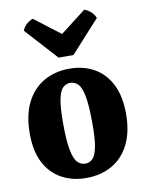

<svg xmlns="http://www.w3.org/2000/svg" viewBox="-91 -887 735 965"><g transform="rotate(-10 276.0 -404.5)"><path d="M271 13Q200 13 145 -17.5Q90 -48 59.5 -107.5Q29 -167 29 -255Q29 -349 61 -413Q93 -477 150 -510Q207 -543 281 -543Q353 -543 407.5 -512Q462 -481 492.5 -420.5Q523 -360 523 -271Q523 -178 491 -114.5Q459 -51 402 -19Q345 13 271 13ZM279 -59Q300 -59 315.5 -74Q331 -89 339.5 -129.5Q348 -170 348 -247Q348 -341 339 -389.5Q330 -438 313 -455Q296 -472 273 -472Q252 -472 236 -457Q220 -442 211.5 -401Q203 -360 203 -282Q203 -189 212.5 -141Q222 -93 239 -76Q256 -59 279 -59ZM238 -607 90 -770Q95 -787 110 -801Q125 -815 144 -822L276 -721L407 -822Q426 -815 441 -801Q456 -787 462 -770L314 -607Z"/></g></svg>

Font: Calistoga
Style: Regular
Weight: 400
Designer: Yvonne Schuttler, Eben Sorkin
Foundry: www.sorkintype.com
Version: Version 1.010; ttfautohint (v1.8.4.7-5d5b)